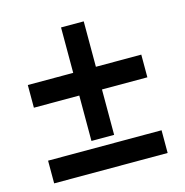

<svg xmlns="http://www.w3.org/2000/svg" viewBox="-92 -680 739 766"><g transform="rotate(-15 277.5 -297.0)"><path d="M39.1 0V-93.8H507.8V0ZM226.6 -125V-312.5H39.1V-406.2H226.6V-593.8H320.3V-406.2H507.8V-312.5H320.3V-125Z"/></g></svg>

Font: Terminal Grotesque
Style: Regular
Weight: 400
Designer: Raphaël Bastide
Foundry: http://raphaelbastide.com
Version: Version 1.0